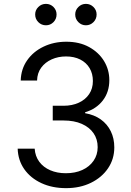

<svg xmlns="http://www.w3.org/2000/svg" viewBox="-20 -951 671 981"><path d="M317.9 10.3Q246.6 10.3 191.4 -15.4Q136.2 -41 104.2 -86.4Q72.3 -131.8 70.3 -191.4H157.2Q159.7 -152.8 180.7 -124.5Q201.7 -96.2 236.8 -81.1Q272 -65.9 316.4 -65.9Q364.3 -65.9 400.6 -82.5Q437 -99.1 458 -129.4Q479 -159.7 479 -199.2Q479 -239.7 458 -270.3Q437 -300.8 397.9 -318.1Q358.9 -335.4 304.2 -335.4H249.5V-410.6H304.2Q348.6 -410.6 382.6 -426.3Q416.5 -441.9 435.5 -470.2Q454.6 -498.5 454.6 -537.1Q454.6 -574.7 437.7 -603Q420.9 -631.3 389.9 -647Q358.9 -662.6 317.4 -662.6Q277.3 -662.6 244.1 -647.7Q210.9 -632.8 190.7 -605.5Q170.4 -578.1 169.4 -539.6H85.9Q87.4 -598.1 118.7 -642.8Q149.9 -687.5 202.4 -712.6Q254.9 -737.8 318.8 -737.8Q385.7 -737.8 435.1 -710.7Q484.4 -683.6 511.5 -639.2Q538.6 -594.7 538.6 -541.5Q538.6 -481 505.4 -437.7Q472.2 -394.5 415 -377.4V-372.6Q461.4 -364.7 494.9 -340.8Q528.3 -316.9 546.1 -280.3Q564 -243.7 564 -198.2Q564 -138.2 532 -91.1Q500 -43.9 444.3 -16.8Q388.7 10.3 317.9 10.3ZM418.9 -821.8Q396.5 -821.8 380.4 -837.9Q364.3 -854 364.3 -877Q364.3 -899.4 380.4 -915.3Q396.5 -931.2 418.9 -931.2Q441.4 -931.2 457.5 -915.3Q473.6 -899.4 473.6 -877Q473.6 -854 457.5 -837.9Q441.4 -821.8 418.9 -821.8ZM214.8 -821.8Q191.9 -821.8 175.8 -837.9Q159.7 -854 159.7 -877Q159.7 -899.4 175.8 -915.3Q191.9 -931.2 214.8 -931.2Q237.3 -931.2 253.2 -915.3Q269 -899.4 269 -877Q269 -854 253.2 -837.9Q237.3 -821.8 214.8 -821.8Z"/></svg>

Font: V-Inter
Style: Regular-375
Weight: 375
Designer: Rasmus Andersson
Foundry: rsms
Version: Version 4.000;git-4146feb